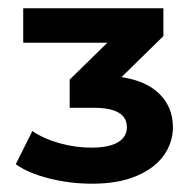

<svg xmlns="http://www.w3.org/2000/svg" viewBox="-20 -762 470 463"><path d="M397 -455Q397 -419 375.5 -388Q354 -357 310 -338Q266 -319 202 -319Q148 -319 97.5 -332Q47 -345 18 -366L58 -446Q86 -427 124 -416.5Q162 -406 200 -406Q243 -406 264.5 -419Q286 -432 286 -455Q286 -502 207 -502H148V-570L239 -659H36V-742H374V-675L273 -576Q333 -567 365 -535Q397 -503 397 -455Z"/></svg>

Font: APTA Sans Regular
Style: Bold Italic
Weight: 700
Version: Version 7.200